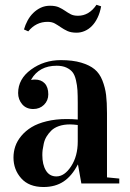

<svg xmlns="http://www.w3.org/2000/svg" viewBox="-20 -751 531 786"><path d="M35.2 -106Q35.2 -129.9 42.7 -152.1Q50.3 -174.3 67.4 -194.8Q84.5 -215.3 109.4 -230.5Q134.3 -245.6 171.1 -254.6Q208 -263.7 252.9 -263.7Q276.9 -263.7 298.3 -261.7V-329.1Q298.3 -361.3 297.1 -381.3Q295.9 -401.4 291 -422.6Q286.1 -443.8 277.1 -455.3Q268.1 -466.8 251.7 -474.4Q235.4 -481.9 211.9 -481.9Q140.6 -481.9 107.9 -425.8V-423.8Q116.2 -425.3 123 -425.3Q148.4 -425.3 163.1 -409.7Q177.7 -394 177.7 -364.7Q177.7 -339.4 160.2 -322Q142.6 -304.7 116.2 -304.7Q87.4 -304.7 70.8 -324.2Q54.2 -343.8 54.2 -370.1Q54.2 -427.7 107.2 -466.3Q160.2 -504.9 229 -504.9Q277.8 -504.9 312.3 -494.6Q346.7 -484.4 367.2 -467.5Q387.7 -450.7 399.2 -421.6Q410.6 -392.6 414.3 -362.3Q418 -332 418 -288.1V-24.9L468.3 -20V0H313L299.3 -77.1H298.3Q274.4 -30.8 240.5 -8.1Q206.5 14.6 158.2 14.6Q98.6 14.6 66.9 -21Q35.2 -56.6 35.2 -106ZM153.3 -116.2Q153.3 -77.1 168 -53Q182.6 -28.8 210.9 -28.8Q244.1 -28.8 271.2 -70.3Q298.3 -111.8 298.3 -171.9V-239.3Q278.8 -241.7 266.6 -241.7Q241.2 -241.7 221.4 -234.9Q201.7 -228 189.9 -216.3Q178.2 -204.6 170.4 -191.7Q162.6 -178.7 159.2 -163.1Q155.8 -147.5 154.5 -137.2Q153.3 -127 153.3 -116.2ZM78.1 -630.4Q83.5 -649.4 93 -667Q102.5 -684.6 116.2 -698Q129.9 -711.4 147 -719.5Q164.1 -727.5 184.6 -727.5Q207 -727.5 220.9 -721.2Q234.9 -714.8 246.1 -707Q257.3 -699.2 269 -692.9Q280.8 -686.5 299.3 -686.5Q344.7 -686.5 375 -731.4L394 -725.1Q389.2 -698.7 379.4 -678.5Q369.6 -658.2 356.4 -644.8Q343.3 -631.3 327.1 -624.3Q311 -617.2 293.5 -617.2Q271 -617.2 256.1 -624Q241.2 -630.9 229 -639.4Q216.8 -647.9 204.6 -654.8Q192.4 -661.6 174.8 -661.6Q127.4 -661.6 95.7 -622.6Z"/></svg>

Font: Vidaloka 
Style: Regular
Weight: 400
Designer: Cyreal (www.cyreal.org)
Foundry: Cyreal (www.cyreal.org)
Version: Version 1.011